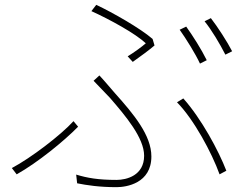

<svg xmlns="http://www.w3.org/2000/svg" viewBox="-20 -759 1040 794"><path d="M284 -258C230 -199 108 -106 29 -64L49 -38C136 -87 243 -174 303 -235ZM916 -53C884 -136 813 -268 738 -352L712 -336C782 -265 856 -127 888 -38ZM299 -1C339 7 391 15 462 15C503 15 606 -1 606 -112C606 -199 534 -286 455 -374C434 -398 410 -427 391 -447L367 -425L435 -354C499 -280 576 -189 576 -115C576 -33 503 -15 462 -15C386 -15 341 -23 295 -37ZM529 -503C563 -527 598 -553 619 -571L611 -598C560 -642 448 -706 378 -739L358 -713C435 -678 539 -621 583 -580C567 -566 536 -543 508 -526ZM826 -671C856 -634 889 -578 912 -533L940 -547C920 -586 880 -648 852 -684ZM723 -636C750 -598 788 -537 807 -496L835 -510C813 -555 776 -613 750 -649Z"/></svg>

Font: Genne Gothic ExtraLight
Style: Regular
Weight: 250
Designer: Ryoko NISHIZUKA (kana & ideographs); Paul D. Hunt (Latin, Greek & Cyrillic); Wenlong ZHANG (bopomofo); Sandoll Communica
Foundry: Adobe Systems Incorporated
Version: Version 1.004;PS 1.004;hotconv 16.6.51;makeotf.lib2.5.65220